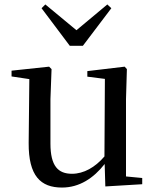

<svg xmlns="http://www.w3.org/2000/svg" viewBox="-20 -829 700 864"><path d="M454 10 620 0V-28L547 -35V-383L551 -518L541 -529L373 -509V-484L452 -474L450 -125C408 -76 357 -47 304 -47C242 -47 207 -81 207 -183V-383L212 -518L201 -529L32 -511V-485L112 -473L109 -186C108 -37 163 15 259 15C337 15 401 -27 451 -91ZM184 -809 167 -792 294 -623H353L481 -792L463 -809L324 -693Z"/></svg>

Font: Source Han Serif CN Medium
Style: Regular
Weight: 500
Designer: Ryoko NISHIZUKA 西塚涼子 (kana & ideographs); Frank Grießhammer (Latin, Greek & Cyrillic); Wenlong ZHANG 张文龙 (bopomofo); San
Foundry: Adobe
Version: Version 2.002;hotconv 1.1.0;makeotfexe 2.6.0